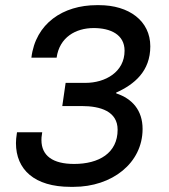

<svg xmlns="http://www.w3.org/2000/svg" viewBox="-20 -716 655 746"><path d="M365 -696H356C225 -696 118 -625 102 -492H200C211 -571 274 -607 344 -607C409 -607 464 -582 464 -519C464 -436 389 -394 312 -394H235L222 -304H297C371 -304 437 -283 437 -212C437 -121 364 -79 268 -79C185 -79 141 -111 141 -172C141 -179 141 -183 144 -202H46C43 -182 42 -171 42 -160C42 -57 114 10 254 10H266C415 10 534 -82 534 -215C534 -288 493 -333 432 -353L431 -356C502 -388 564 -439 564 -536C564 -635 481 -696 365 -696Z"/></svg>

Font: Chivo
Style: Italic
Weight: 400
Italic angle: -8°
Designer: Hector Gatti
Foundry: Omnibus-Type
Version: Version 1.003;PS 001.003;hotconv 1.0.70;makeotf.lib2.5.58329